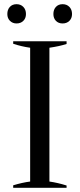

<svg xmlns="http://www.w3.org/2000/svg" viewBox="-20 -897 381 917"><path d="M15 -830Q15 -851 27 -864Q39 -877 59 -877Q79 -877 91.5 -864Q104 -851 104 -830Q104 -810 91.5 -797.5Q79 -785 59 -785Q40 -785 27.5 -797.5Q15 -810 15 -830ZM235 -830Q235 -851 247 -864Q259 -877 279 -877Q299 -877 311.5 -864Q324 -851 324 -830Q324 -810 311.5 -797.5Q299 -785 279 -785Q259 -785 247 -797.5Q235 -810 235 -830ZM43 -12Q86 -25 124 -30V-669Q82 -675 43 -688V-700H298V-687Q264 -676 216 -669V-30Q257 -24 298 -11V0H43Z"/></svg>

Font: Trirong
Style: Regular
Weight: 400
Designer: Katatrad Team
Foundry: CadsonDemak
Version: Version 1.001